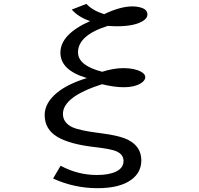

<svg xmlns="http://www.w3.org/2000/svg" viewBox="-20 -862 1040 1001"><path d="M295.9 2Q385.7 50.3 484.9 50.3Q549.3 50.3 585.4 32.2Q624 13.7 624 -22.9Q624 -58.6 583 -74.7Q552.7 -86.4 469.7 -95.7Q343.8 -110.4 279.8 -147.9Q212.9 -187.5 212.9 -262.2Q212.9 -326.2 278.8 -379.9Q333.5 -424.3 433.1 -455.1Q294.9 -495.6 294.9 -587.4Q294.9 -683.1 449.7 -752Q390.1 -772 354 -812L430.7 -841.8Q460.4 -808.1 522.9 -788.1Q607.4 -828.6 669.9 -828.6Q695.3 -828.6 716.8 -821.8Q748.5 -812 748.5 -786.6Q748.5 -766.1 723.1 -751.5Q679.2 -725.1 589.8 -725.1Q569.8 -725.1 542 -727.1Q386.7 -678.2 386.7 -588.9Q386.7 -520.5 512.7 -487.8Q572.8 -506.8 623 -506.8Q681.2 -506.8 715.8 -487.8Q737.3 -476.1 737.3 -459.5Q737.3 -441.4 711.9 -426.3Q679.7 -407.2 625 -407.2Q576.2 -407.2 511.7 -422.9Q308.1 -357.9 308.1 -268.1Q308.1 -222.7 356.4 -199.2Q394.5 -181.2 501.5 -168Q605 -155.3 649.9 -131.8Q716.8 -96.7 716.8 -25.9Q716.8 36.6 665 74.7Q605 119.1 488.3 119.1Q367.2 119.1 256.8 68.8Z"/></svg>

Font: FORM UDPGothic
Style: Regular
Weight: 400
Foundry: Pronama LLC
Version: Version 1.05101